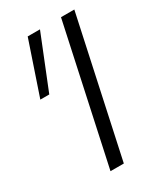

<svg xmlns="http://www.w3.org/2000/svg" viewBox="-168 -729 687 799"><g transform="rotate(-30 175.0 -329.0)"><path d="M120 0 262 -658H326L184 0ZM59 -404H16L102 -658H161Z"/></g></svg>

Font: Ysabeau Office Light
Style: Italic
Weight: 300
Italic angle: -12°
Designer: Christian Thalmann (Catharsis Fonts)
Version: Version 2.001;gftools[0.9.30]; featfreeze: tnum,lnum,ss02